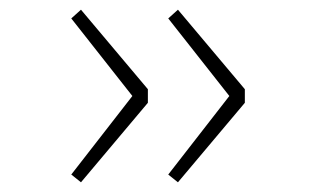

<svg xmlns="http://www.w3.org/2000/svg" viewBox="-20 -450 640 396"><path d="M147 -74 127 -90 253 -252 127 -412 147 -430 285 -266V-238ZM347 -74 327 -90 453 -252 327 -412 347 -430 485 -266V-238Z"/></svg>

Font: TypoPRO Source Code Pro
Style: Regular
Weight: 200
Monospace: yes
Designer: Paul D. Hunt, Teo Tuominen
Foundry: Adobe Systems Incorporated
Version: Version 2.010;PS 1.0;hotconv 1.0.84;makeotf.lib2.5.63406